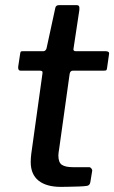

<svg xmlns="http://www.w3.org/2000/svg" viewBox="-20 -730 446 750"><path d="M218 0Q161 0 130.5 -24.5Q100 -49 100 -97Q100 -104 100.5 -112Q101 -120 102 -128L146 -444Q147 -450 144 -452Q141 -454 135 -454H60Q50 -454 51 -469L59 -522Q60 -528 62 -529Q64 -530 70 -530H150Q154 -530 157.5 -533.5Q161 -537 162 -542L196 -699Q198 -710 211 -710H280Q286 -710 288.5 -706Q291 -702 290 -691L267 -539Q266 -535 268.5 -532.5Q271 -530 275 -530H393Q399 -530 403 -527.5Q407 -525 406 -519L398 -463Q397 -457 395 -455.5Q393 -454 385 -454H265Q254 -454 252 -441L211 -148Q210 -141 209 -135Q208 -129 208 -123Q208 -95 222 -86Q236 -77 264 -77H328Q333 -77 337 -72Q341 -67 340 -62L333 -19Q331 -6 320 -4Q307 -2 288 -1.5Q269 -1 250 -0.5Q231 0 218 0Z"/></svg>

Font: Libre Franklin Thin Medium
Style: Italic
Weight: 500
Italic angle: -8°
Version: Version 3.000